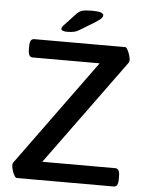

<svg xmlns="http://www.w3.org/2000/svg" viewBox="-58 -914 733 961"><g transform="rotate(5 308.0 -433.5)"><path d="M35 -63Q35 -71 38 -75L426 -608H90Q78 -608 72.5 -617.5Q67 -627 67 -647V-661Q67 -682 72.5 -691Q78 -700 90 -700H547Q554 -700 564 -676.5Q574 -653 574 -636Q574 -628 570 -623L183 -92H549Q561 -92 566.5 -82.5Q572 -73 572 -53V-39Q572 -18 566.5 -9Q561 0 549 0H63Q54 0 44.5 -23Q35 -46 35 -63ZM220 -764Q220 -772 232 -784L286 -842Q299 -857 315 -862Q331 -867 364 -867Q423 -867 423 -849Q423 -841 415.5 -833Q408 -825 386 -811L322 -772Q302 -759 288 -755Q274 -751 249 -751Q236 -751 228 -754.5Q220 -758 220 -764Z"/></g></svg>

Font: Asap-Medium
Style: Regular
Weight: 500
Designer: Pablo Cosgaya
Foundry: Omnibus-Type
Version: Version 2.000; ttfautohint (v1.8)